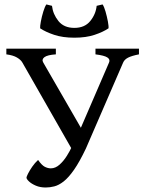

<svg xmlns="http://www.w3.org/2000/svg" viewBox="-20 -836 650 871"><path d="M610.4 -589.4Q577.6 -583 561 -574.5Q544.4 -565.9 538.6 -552.2L369.6 -162.1Q340.8 -101.6 315.9 -65.9Q291 -30.3 268.8 -12.9Q246.6 4.4 226.3 9.5Q206.1 14.6 187.5 14.6Q162.1 14.6 142.3 6.1Q122.6 -2.4 111.3 -13.2Q100.1 -23.9 100.1 -30.3Q100.1 -34.2 107.2 -48.3Q114.3 -62.5 126.2 -79.8Q138.2 -97.2 152.8 -110.4Q169.4 -86.4 183.3 -79.3Q197.3 -72.3 210.4 -72.3Q231.4 -72.3 250.2 -89.1Q269 -106 283.4 -129.2Q297.9 -152.3 306.2 -171.4L311.5 -149.4L81.5 -552.2Q74.7 -564.5 57.1 -575Q39.6 -585.4 8.8 -589.4V-615.2H233.4V-589.4Q195.3 -586.9 181.6 -576.7Q168 -566.4 176.3 -552.2L357.9 -237.3L338.4 -236.8L474.6 -552.2Q481 -566.4 467 -575.4Q453.1 -584.5 413.1 -589.4V-615.2H610.4ZM317.4 -665Q264.2 -665 225.6 -678Q187 -690.9 162.1 -707.5Q161.1 -715.8 165.3 -738.3Q169.4 -760.7 176.5 -783.7Q183.6 -806.6 190.4 -815.9L215.8 -809.6Q220.2 -771.5 245.1 -740.5Q270 -709.5 317.4 -709.5Q364.3 -709.5 389.4 -740.5Q414.6 -771.5 418.5 -809.6L445.3 -815.9Q452.1 -806.6 458.7 -783.7Q465.3 -760.7 469.5 -738.3Q473.6 -715.8 472.2 -707.5Q447.8 -690.9 409.2 -678Q370.6 -665 317.4 -665Z"/></svg>

Font: Gentium Book Plus
Style: Regular
Weight: 400
Designer: Victor Gaultney, Annie Olsen, Iska Routamaa, Becca Hirsbrunner
Foundry: SIL International
Version: Version 6.101